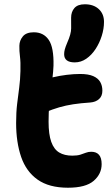

<svg xmlns="http://www.w3.org/2000/svg" viewBox="-20 -865 526 898"><path d="M297.8 13Q209.6 13 156 -24.8Q102.4 -62.6 78.9 -131.1Q55.4 -199.6 55.4 -290Q55.4 -340.2 60.2 -379.5Q65 -418.8 69.8 -455.1Q74.6 -491.4 75.6 -532.8Q76.8 -574.6 73.4 -600.7Q70 -626.8 70.6 -651Q71 -675.6 86.9 -694.8Q102.8 -714 138.2 -714Q183.8 -714 208 -678.4Q232.2 -642.8 230.2 -557.8Q229 -529 225.4 -500.2Q221.8 -471.4 217.6 -440.5Q213.4 -409.6 210.3 -374.1Q207.2 -338.6 207.2 -295.6Q207.2 -236.6 219.7 -201.6Q232.2 -166.6 256.8 -151.8Q281.4 -137 318 -137Q341.4 -137 355.9 -141.6Q370.4 -146.2 381.7 -150.7Q393 -155.2 406.8 -155.2Q430.6 -155.2 443 -141Q455.4 -126.8 455.4 -97.4Q455.4 -51.4 418.2 -19.2Q381 13 297.8 13ZM189.6 -339Q148.4 -321.8 125.7 -340.4Q103 -359 103 -393.8Q103 -423 113.9 -446.5Q124.8 -470 169.4 -486.4Q196.6 -496.2 228 -503.6Q259.4 -511 292.2 -515Q325 -519 354.8 -519Q393.4 -519 416.1 -509Q438.8 -499 448.8 -481.5Q458.8 -464 458.8 -440.8Q458.8 -415.6 443.2 -401.6Q427.6 -387.6 402.2 -385.6Q357.2 -382.6 322.5 -377.3Q287.8 -372 256.9 -363Q226 -354 189.6 -339ZM329.8 -573.2Q280 -573.2 280 -611.6Q280 -622.4 283.1 -634.1Q286.2 -645.8 294.4 -665.2Q313 -706.8 312.8 -732.7Q312.6 -758.6 312.6 -782Q312.6 -809.6 328 -827.3Q343.4 -845 376.8 -845Q417.6 -845 442 -822.5Q466.4 -800 466.4 -762.6Q466.4 -730.6 455.9 -697.2Q445.4 -663.8 426.9 -635.6Q408.4 -607.4 383.5 -590.3Q358.6 -573.2 329.8 -573.2Z"/></svg>

Font: Shantell Sans Light
Style: Regular
Weight: 300
Designer: Stephen Nixon, Anya Danilova, Shantell Martin
Foundry: Arrow Type
Version: Version 1.011;[c5ecc13dd]